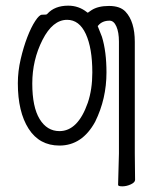

<svg xmlns="http://www.w3.org/2000/svg" viewBox="-20 -501 540 678"><path d="M287 -458 290 -456Q297 -461 303 -465Q326 -480 365 -480Q404 -480 423 -460Q456 -425 456 -353V41L457 134Q457 143 442 150Q427 157 412 157Q397 157 397 152L400 41V-354Q400 -387 391 -407.5Q382 -428 367 -428Q341 -428 327 -411L325 -409Q333 -390 340 -371Q356 -319 356 -245Q356 -152 316 -71Q270 13 190 13Q119 13 81 -46.5Q43 -106 43 -207Q43 -249 53 -292Q63 -335 76.5 -370Q90 -405 104.5 -427Q119 -449 128 -449Q137 -449 141.5 -449.5Q146 -450 147 -452Q173 -481 221 -481Q258 -481 287 -458ZM290 -138Q306 -185 306 -245Q306 -331 283 -381Q260 -431 217 -431Q166 -431 130 -360Q94 -289 94 -206Q94 -123 120 -80.5Q146 -38 190 -38Q255 -38 290 -138Z"/></svg>

Font: Moon Stars Kai HW Light
Style: Regular
Weight: 300
Designer: GuiWonder
Version: Version 1.101